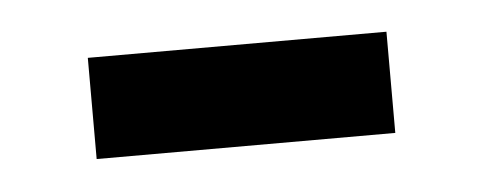

<svg xmlns="http://www.w3.org/2000/svg" viewBox="-25 -374 389 155"><g transform="rotate(-5 170.0 -297.0)"><path d="M49 -338H291V-256H49Z"/></g></svg>

Font: hin115
Style: Book
Weight: 400
Designer: Jelle Bosma - Monotype Design Team
Foundry: Monotype Imaging Inc.
Version: Version 2.003